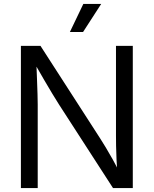

<svg xmlns="http://www.w3.org/2000/svg" viewBox="-20 -962 786 982"><path d="M86.9 0V-727.5H187L492.7 -253.4Q504.4 -235.4 521 -207.8Q537.6 -180.2 556.4 -146.7Q575.2 -113.3 592.8 -76.2L581.1 -73.2Q577.6 -110.8 575.9 -147.5Q574.2 -184.1 573.7 -215.3Q573.2 -246.6 573.2 -268.1V-727.5H659.2V0H558.1L282.2 -426.8Q265.6 -453.1 247.3 -483.2Q229 -513.2 205.8 -553.2Q182.6 -593.3 150.4 -649.4L165.5 -653.8Q167.5 -601.6 169.2 -557.6Q170.9 -513.7 171.9 -480.5Q172.9 -447.3 172.9 -427.7V0ZM337.4 -798.3 406.2 -941.9H497.6L404.8 -798.3Z"/></svg>

Font: V-Inter
Style: Regular-375
Weight: 375
Designer: Rasmus Andersson
Foundry: rsms
Version: Version 4.000;git-4146feb